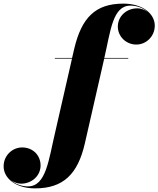

<svg xmlns="http://www.w3.org/2000/svg" viewBox="-236 -780 874 1060"><path d="M66.5 -460V-456.5H161.5L69 -51.5C32.5 102 19 249 -81.5 249C-118 249 -150.5 236 -174 216C-158 227 -139 234 -119.5 234C-61 234 -12 191 -12 133.5C-12 77.5 -54 34 -114 34C-167 34 -216 77.5 -216 138.5C-216 203 -150.5 260 -42.5 260C113.5 260 193.5 181.5 232.5 11.5L337.5 -448.5C338 -451 338.5 -454 339.5 -456.5H472V-460H340C374.5 -609.5 386 -749 484 -749C521.5 -749 554.5 -735.5 578 -714.5C561.5 -727 542 -734 522.5 -734C463 -734 414.5 -691 414.5 -633.5C414.5 -577 461.5 -534 516.5 -534C572 -534 618.5 -580 618.5 -638.5C618.5 -703 553.5 -760 445 -760C290 -760 214.5 -682 174 -511.5L162 -460Z"/></svg>

Font: Bodoni* 48pt Fatface
Style: Italic
Weight: 900
Italic angle: -13°
Version: Version 2.3